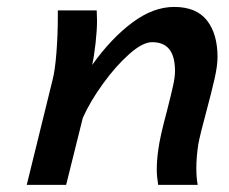

<svg xmlns="http://www.w3.org/2000/svg" viewBox="-20 -520 643 540"><path d="M420.9 -41.5Q420.9 -69.8 425.3 -99.6Q429.7 -134.3 449.7 -208.5Q461.9 -256.3 467 -280Q472.2 -303.7 472.2 -319.8Q472.2 -361.3 456.3 -381.3Q440.4 -401.4 407.7 -401.4Q381.3 -401.4 343.5 -367.9Q305.7 -334.5 269.5 -284.4Q233.4 -234.4 212.9 -188.5L166 0H55.2L127.4 -293.5Q134.8 -321.3 138.7 -371.8Q142.6 -422.4 142.6 -469.7V-490.7H252Q252.9 -474.1 252.9 -461.9Q252.9 -436 248.8 -398.7Q244.6 -361.3 239.3 -337.4Q293 -412.6 352.1 -456.5Q411.1 -500.5 469.7 -500.5Q532.2 -500.5 562 -462.6Q591.8 -424.8 591.8 -359.4Q591.8 -335.4 583.5 -298.6Q575.2 -261.7 559.1 -201.7Q552.2 -176.3 546.1 -151.9Q540 -127.4 537.6 -113.8Q532.2 -77.1 532.2 -47.4Q532.2 -19 536.1 0H424.8Q420.9 -25.4 420.9 -41.5Z"/></svg>

Font: Lesson One Medium
Style: Italic
Weight: 500
Italic angle: -14°
Designer: But Ko, Victor Gaultney, Annie Olsen, Julie Remington, Don Collingsworth, Eric Hays, Becca Hirsbrunner
Version: Version 1.100